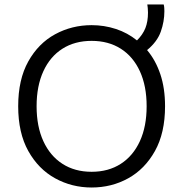

<svg xmlns="http://www.w3.org/2000/svg" viewBox="-20 -820 816 855"><path d="M388 15Q300 15 225.5 -26Q151 -67 106 -147.5Q61 -228 61 -347Q61 -466 106 -546.5Q151 -627 225.5 -667.5Q300 -708 388 -708Q444 -708 496 -691Q548 -674 590 -640Q616 -666 627.5 -695Q639 -724 639 -764Q639 -773 638 -784.5Q637 -796 636 -800H709Q711 -793 711.5 -784.5Q712 -776 712 -770Q712 -724 696 -679Q680 -634 635 -597Q673 -552 694 -489.5Q715 -427 715 -347Q715 -228 670 -147.5Q625 -67 551 -26Q477 15 388 15ZM388 -55Q463 -55 518 -90.5Q573 -126 603 -191.5Q633 -257 633 -347Q633 -437 603 -502.5Q573 -568 518 -603Q463 -638 388 -638Q313 -638 258 -603Q203 -568 173 -502.5Q143 -437 143 -347Q143 -257 173 -191.5Q203 -126 258 -90.5Q313 -55 388 -55Z"/></svg>

Font: Ubuntu Sans
Style: Regular
Weight: 400
Designer: Dalton Maag Ltd
Foundry: Dalton Maag Ltd
Version: Version 1.006; ttfautohint (v1.8.4.7-5d5b)